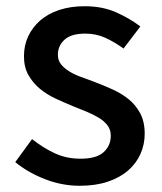

<svg xmlns="http://www.w3.org/2000/svg" viewBox="-20 -584 520 617"><path d="M236 13Q287 13 326 0Q365 -13 391.5 -36Q418 -59 431.5 -89.5Q445 -120 445 -154Q445 -193 430.5 -220Q416 -247 393 -265.5Q370 -284 341 -297Q312 -310 283 -321Q261 -329 239.5 -337Q218 -345 202 -355Q186 -365 176 -377.5Q166 -390 166 -408Q166 -437 187.5 -456.5Q209 -476 254 -476Q289 -476 318.5 -462.5Q348 -449 377 -428L431 -499Q397 -525 353 -544.5Q309 -564 252 -564Q207 -564 170.5 -552Q134 -540 109 -518Q84 -496 70.5 -467Q57 -438 57 -403Q57 -368 71.5 -342.5Q86 -317 108.5 -298.5Q131 -280 159 -267Q187 -254 214 -243Q237 -234 258.5 -225Q280 -216 297.5 -205.5Q315 -195 325.5 -181Q336 -167 336 -148Q336 -116 313 -95Q290 -74 239 -74Q194 -74 157 -91Q120 -108 83 -137L29 -63Q69 -30 124 -8.5Q179 13 236 13Z"/></svg>

Font: Alpha Sans Medium
Style: Regular
Weight: 500
Designer: [Spoqa Han Sans Neo] Dong-huui Kim  Younghwa Kang  Yujin Lee  [Noto Sans] Ryoko NISHIZUKA  (kana & ideographs); Paul D. 
Foundry: Spoqa (http://www.spoqa-han-sans.com)
Version: Version 1.100;hotconv 1.0.109;makeotfexe 2.5.65596